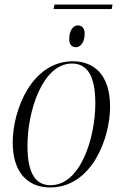

<svg xmlns="http://www.w3.org/2000/svg" viewBox="-20 -816 541 846"><path d="M216 -776H472L476 -796H220ZM314 -608C337 -608 353 -632 353 -668C353 -692 341 -704 323 -704C298 -704 285 -675 285 -644C285 -619 297 -608 314 -608ZM201 10C383 10 465 -204 465 -346C465 -488 393 -546 301 -546C121 -546 36 -333 36 -188C36 -54 104 10 201 10ZM203 0C140 0 101 -46 101 -174C101 -328 168 -536 297 -536C364 -536 400 -483 400 -360C400 -211 336 0 203 0Z"/></svg>

Font: Noto Serif Display SemiCondensed Light
Style: Italic
Weight: 300
Width: 4
Italic angle: -12°
Designer: Monotype Design Team
Foundry: Monotype Imaging Inc.
Version: Version 2.009